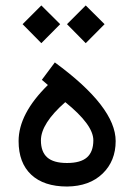

<svg xmlns="http://www.w3.org/2000/svg" viewBox="-20 -683 490 701"><path d="M218.3 -310.1Q129.4 -231.9 129.4 -170.4Q129.4 -128.9 152.3 -108.4Q175.3 -87.9 224.6 -87.9Q274.4 -87.9 297.6 -108.4Q320.8 -128.9 320.8 -170.9Q320.8 -227.5 218.3 -310.1ZM180.2 -455.1Q402.3 -292.5 402.3 -168Q402.3 -95.2 354.5 -49.1Q306.6 -2.9 225.1 -2Q140.1 -2 94 -45.2Q47.9 -88.4 47.9 -168Q47.9 -267.6 154.8 -372.6L132.8 -391.6ZM224.6 -594.7 293 -663.1 361.8 -594.7 293 -525.4ZM62.5 -594.7 130.9 -663.1 199.7 -594.7 130.9 -525.4Z"/></svg>

Font: Vazir FD
Style: FD
Weight: 400
Foundry: Based on Dejavu fonts, by Saber Rastikerdar
Version: Version 26.0.0